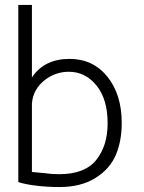

<svg xmlns="http://www.w3.org/2000/svg" viewBox="-20 -746 582 776"><path d="M109 -726V-433Q159 -508 261 -508Q356 -508 414 -436Q472 -364 472 -249Q472 -176 448 -119.5Q424 -63 365.5 -26.5Q307 10 220 10Q170 10 123 4Q82 -1 54 -10V-726ZM109 -51 162 -46Q187 -42 219 -42Q323 -42 369 -99.5Q415 -157 415 -248Q415 -345 370 -400.5Q325 -456 258 -456Q206 -456 163 -424Q114 -387 109 -328Z"/></svg>

Font: Bellota
Style: Regular
Weight: 400
Designer: Kemie Guaida
Foundry: Kemie Guaida
Version: Version 1.000;PS 002.000;hotconv 1.0.70;makeotf.lib2.5.58329